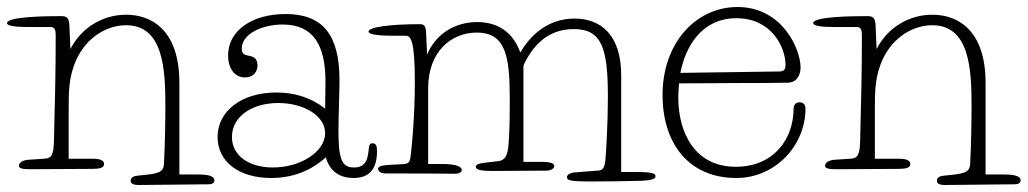

<svg xmlns="http://www.w3.org/2000/svg" viewBox="-24 -497 2933 548"><path d="M488 -260C488 -414 406 -455 336 -455C269 -455 208 -418 177 -357L174 -425C173 -447 166 -451 150 -451C110 -451 -4 -450 -4 -431C-4 -422 27 -420 51 -420H120C132 -420 135 -411 135 -398C135 -288 133 -220 130 -95C129 -53 122 -45 102 -44L57 -41C41 -40 30 -33 30 -24C30 -17 38 -14 61 -14C74 -14 229 -15 239 -15C261 -15 273 -18 273 -29C273 -41 258 -44 239 -44H172V-186C172 -235 172 -280 195 -329C225 -392 282 -425 336 -425C442 -425 448 -300 448 -196C448 -154 447 -89 444 -30C443 -4 427 -1 372 4C358 5 349 9 349 19C349 27 356 31 373 31C385 31 559 29 571 29C580 29 588 26 588 18C588 3 562 1 542 1H488Z M904 -187C863 -219 816 -233 765 -233C664 -233 597 -179 597 -106C597 -36 657 11 750 11C812 11 864 -10 906 -48C918 -5 949 11 985 11C1024 11 1052 -8 1052 -65C1052 -80 1050 -88 1039 -88C1032 -88 1030 -84 1029 -76C1026 -46 1023 -19 986 -19C953 -19 942 -40 942 -122C942 -165 945 -236 945 -268C945 -399 896 -457 791 -457C696 -457 627 -410 627 -339C627 -304 644 -276 675 -276C698 -276 711 -291 711 -311C711 -332 697 -336 686 -338C675 -340 666 -342 666 -358C666 -401 725 -427 783 -427C871 -427 905 -367 905 -264C905 -246 904 -187 904 -187ZM638 -106C638 -165 696 -203 770 -203C844 -203 904 -166 904 -117C904 -64 834 -19 755 -19C686 -19 638 -53 638 -106Z M1749 -282C1749 -396 1692 -444 1616 -444C1554 -444 1499 -412 1461 -347C1441 -404 1398 -434 1338 -434C1273 -434 1219 -399 1195 -341L1192 -406C1191 -423 1186 -428 1175 -428C1092 -428 1028 -420 1028 -407C1028 -399 1052 -395 1101 -395H1134C1148 -395 1160 -383 1160 -264C1160 -166 1152 -86 1149 -60C1145 -21 1143 -31 1081 -26C1063 -25 1055 -21 1055 -15C1055 -8 1064 -2 1075 -2C1253 -2 1262 -1 1273 -1C1286 -1 1294 -5 1294 -12C1294 -20 1281 -29 1238 -29H1198V-245C1198 -349 1263 -404 1337 -404C1406 -404 1426 -357 1430 -265C1431 -235 1431 -204 1431 -202C1431 -152 1430 -131 1429 -109C1427 -70 1426 -40 1398 -37L1363 -33C1343 -31 1334 -27 1334 -21C1334 -12 1350 -9 1381 -9C1399 -9 1525 -10 1536 -10C1548 -10 1558 -16 1558 -23C1558 -29 1552 -35 1521 -35H1470V-310C1495 -364 1537 -414 1614 -414C1694 -414 1711 -359 1711 -220C1711 -145 1706 -65 1704 -41C1701 -13 1694 -11 1681 -10L1617 -5C1603 -4 1594 2 1594 9C1594 18 1606 21 1662 21C1694 21 1785 20 1807 19C1834 18 1847 14 1847 6C1847 -1 1840 -6 1796 -6H1749Z M1918 -289C1932 -363 1978 -445 2078 -445C2177 -445 2218 -364 2218 -311C2218 -300 2214 -293 2201 -293ZM1914 -259C1951 -259 2053 -260 2085 -260C2138 -260 2192 -260 2226 -261C2250 -262 2261 -283 2261 -304C2261 -358 2208 -477 2081 -477C1962 -477 1867 -374 1867 -226C1867 -92 1938 11 2078 11C2189 11 2275 -82 2275 -187C2275 -198 2269 -205 2258 -205C2248 -205 2241 -198 2241 -187C2241 -101 2185 -21 2076 -21C1956 -21 1912 -123 1912 -218C1912 -230 1913 -245 1914 -259Z M2789 -260C2789 -414 2707 -455 2637 -455C2570 -455 2509 -418 2478 -357L2475 -425C2474 -447 2467 -451 2451 -451C2411 -451 2297 -450 2297 -431C2297 -422 2328 -420 2352 -420H2421C2433 -420 2436 -411 2436 -398C2436 -288 2434 -220 2431 -95C2430 -53 2423 -45 2403 -44L2358 -41C2342 -40 2331 -33 2331 -24C2331 -17 2339 -14 2362 -14C2375 -14 2530 -15 2540 -15C2562 -15 2574 -18 2574 -29C2574 -41 2559 -44 2540 -44H2473V-186C2473 -235 2473 -280 2496 -329C2526 -392 2583 -425 2637 -425C2743 -425 2749 -300 2749 -196C2749 -154 2748 -89 2745 -30C2744 -4 2728 -1 2673 4C2659 5 2650 9 2650 19C2650 27 2657 31 2674 31C2686 31 2860 29 2872 29C2881 29 2889 26 2889 18C2889 3 2863 1 2843 1H2789Z"/></svg>

Font: Life Savers
Style: Regular
Weight: 400
Designer: Pablo Impallari, Rodrigo Fuenzalida, Brenda Gallo
Foundry: Pablo Impallari, Rodrigo Fuenzalida, Brenda Gallo
Version: Version 3.000